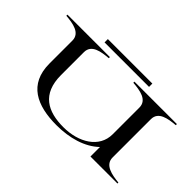

<svg xmlns="http://www.w3.org/2000/svg" viewBox="-114 -1189 1599 1599"><g transform="rotate(45 686.0 -389.0)"><path d="M1327 -687V-700H827V-687C912 -680 1009 -666 1009 -576V-262C1009 -103 856 -13 677 -13C493 -13 356 -82 356 -307V-576C356 -667 456 -680 538 -687V-700H38V-687C120 -680 220 -666 220 -576V-307C220 -63 394 16 624 16C777 16 918 -24 1009 -112V0H1327V-11C1245 -19 1145 -36 1145 -124V-576C1145 -666 1245 -680 1327 -687ZM420 -794V-755H944V-794Z"/></g></svg>

Font: Sprat Extended Medium
Style: Regular
Weight: 500
Width: 9
Designer: Ethan Nakache
Foundry: Collletttivo
Version: Version 2.000;Glyphs 3.2 (3217)